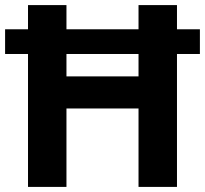

<svg xmlns="http://www.w3.org/2000/svg" viewBox="-20 -734 805 754"><path d="M90 0V-522H0V-619H90V-714H241V-619H524V-714H675V-619H765V-522H675V0H524V-308H241V0ZM241 -434H524V-522H241Z"/></svg>

Font: Noto Sans Devanagari
Style: Regular
Weight: 400
Designer: Jelle Bosma - Monotype Design Team
Foundry: Monotype Imaging Inc.
Version: Version 2.003